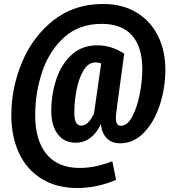

<svg xmlns="http://www.w3.org/2000/svg" viewBox="-20 -727 889 966"><path d="M812 -377Q812 -286 784.5 -200.5Q757 -115 705 -60.5Q653 -6 585 -6Q540 -6 515 -34Q490 -62 488 -103Q443 -9 360 -9Q303 -9 270.5 -52Q238 -95 238 -169Q238 -252 263 -327.5Q288 -403 340 -451Q392 -499 469 -499Q541 -499 605 -457L569 -193Q563 -147 563 -133Q563 -94 588 -94Q620 -94 644.5 -139Q669 -184 682.5 -251Q696 -318 696 -380Q696 -490 644.5 -548.5Q593 -607 491 -607Q377 -607 302 -538.5Q227 -470 192 -365Q157 -260 157 -147Q157 -21 214 48.5Q271 118 381 118Q423 118 466 108.5Q509 99 545 84L564 178Q467 219 369 219Q266 219 191 173.5Q116 128 76.5 45Q37 -38 37 -149Q37 -284 90.5 -413Q144 -542 248.5 -624.5Q353 -707 498 -707Q597 -707 668 -663.5Q739 -620 775.5 -545Q812 -470 812 -377ZM453 -156 489 -408Q474 -413 461 -413Q424 -413 400 -372.5Q376 -332 365 -274Q354 -216 354 -160Q354 -126 362.5 -110.5Q371 -95 389 -95Q424 -95 453 -156Z"/></svg>

Font: Fira Sans Compressed SemiBold
Style: Italic
Weight: 600
Width: 1
Italic angle: -8°
Designer: bBox Type GmbH & Carrois Corporate GbR & Edenspiekermann AG
Foundry: bBox Type GmbH & Carrois Corporate GbR & Edenspiekermann AG
Version: Version 4.301